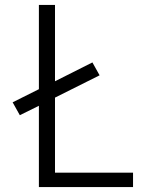

<svg xmlns="http://www.w3.org/2000/svg" viewBox="-20 -755 640 775"><path d="M137 0V-328L60 -290L31 -342L137 -395V-735H202V-427L353 -503L382 -451L202 -361V-58H517V0Z"/></svg>

Font: Iosevka Curly Light Extended
Style: Regular
Weight: 300
Width: 7
Monospace: yes
Designer: Belleve Invis
Foundry: Belleve Invis
Version: Version 11.1.0; ttfautohint (v1.8.3)